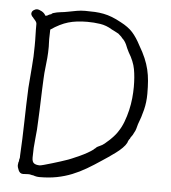

<svg xmlns="http://www.w3.org/2000/svg" viewBox="-51 -750 718 805"><g transform="rotate(5 307.5 -347.5)"><path d="M54 -59Q56 -64 56 -67.5Q56 -71 56 -74Q60 -145 61.5 -218Q63 -291 66 -361Q69 -406 73 -449.5Q77 -493 77 -538V-562L76 -607V-631Q76 -639 64 -651L60 -656Q59 -657 58.5 -658Q58 -659 56 -660Q51 -667 51 -671Q51 -681 59 -686.5Q67 -692 73 -692Q82 -692 93.5 -685.5Q105 -679 110 -669L112 -668Q117 -668 126 -674L135 -677Q137 -680 139 -680.5Q141 -681 142 -682Q158 -687 173 -688.5Q188 -690 203 -693Q223 -697 240 -700Q257 -703 275 -703Q298 -703 316.5 -702Q335 -701 353 -697.5Q371 -694 389 -687Q407 -680 427 -669Q460 -652 478.5 -631.5Q497 -611 514 -578Q530 -551 540 -527.5Q550 -504 555.5 -481Q561 -458 563 -433.5Q565 -409 565 -379Q565 -344 557 -311.5Q549 -279 537 -249Q534 -238 531.5 -229Q529 -220 524 -212Q520 -202 511 -191Q510 -186 505 -181Q501 -174 499 -167Q494 -157 482 -145Q470 -133 455 -122Q440 -111 425.5 -101Q411 -91 400 -84Q369 -63 340 -46Q311 -29 281 -17Q251 -5 218 1.5Q185 8 145 8Q131 8 118 3Q113 3 107 1Q104 0 101 0Q98 0 96 0Q89 0 84.5 0.5Q80 1 75 1Q62 1 56 -12Q50 -25 50 -34Q50 -36 50.5 -38.5Q51 -41 51 -42V-44Q54 -50 54 -59ZM361 -127 362 -128Q363 -129 363 -130H365Q366 -132 366 -132H367Q371 -137 376.5 -140Q382 -143 387 -145Q395 -148 405 -156Q415 -164 425.5 -174Q436 -184 445 -194.5Q454 -205 458 -212Q471 -231 480 -255Q489 -279 495 -304.5Q501 -330 503.5 -355.5Q506 -381 506 -403Q506 -445 500 -477.5Q494 -510 472 -546Q467 -555 464 -562.5Q461 -570 458 -577Q450 -594 439 -603Q436 -608 431.5 -611.5Q427 -615 422 -620Q414 -624 407 -628Q400 -632 393 -635Q369 -650 342.5 -654Q316 -658 288 -658Q242 -658 208 -648Q174 -638 136 -612Q135 -593 135 -572Q135 -562 135.5 -554Q136 -546 136 -540Q136 -515 134 -492Q132 -469 129.5 -449Q127 -429 126 -405Q125 -383 124 -360L121 -273Q120 -251 119 -228Q118 -189 113.5 -151Q109 -113 109 -71Q109 -53 117.5 -47Q126 -41 142 -41Q145 -41 160 -45Q175 -49 193 -54.5Q211 -60 227 -65Q243 -70 248 -72Q258 -75 273.5 -81.5Q289 -88 305.5 -95.5Q322 -103 337 -111.5Q352 -120 361 -127Z"/></g></svg>

Font: ToneOZ-Tsuipita-TC
Style: Tsuipita-TC
Weight: 400
Designer: :Jeffrey Xuan (Chih-Lin Hsuan)  :
Foundry: jeffreyx@gmail.com, cjkFonts.io
Version: Version 0.24071